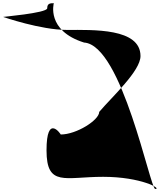

<svg xmlns="http://www.w3.org/2000/svg" viewBox="-250 -864 1017 1222"><path d="M738 338.8C705.5 338.8 527.2 -578.2 285 -593.2C42.8 -669.2 92.5 -843.6 92.5 -843.6C70 -843.6 50.5 -842.8 50.5 -811.5C50.5 -780.1 -251.5 -755.9 -229 -755.9C-229 -755.9 8.7 -673.5 176 -673.5C343.3 -673.5 644.2 -685.8 644.2 -507.4C644.2 -411.6 463.3 -248.4 381.5 -151.9C381.5 -99.9 237.2 -8 136.5 -8C138.2 -8 46.1 -145.5 46.1 93.2C46.1 327.4 164.2 261.4 406.5 261.4C648.8 261.4 783 338.8 738 338.8Z"/></svg>

Font: AnarchicType
Style: Regular
Weight: 400
Version: Version Who Cares?